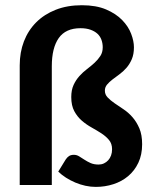

<svg xmlns="http://www.w3.org/2000/svg" viewBox="-20 -715 595 742"><path d="M296.4 -694.8Q351.6 -694.8 389.9 -678.5Q428.2 -662.1 452.1 -637.5Q476.1 -612.8 486.8 -584.5Q497.6 -556.2 497.6 -532.2Q497.6 -505.4 489.3 -486.1Q481 -466.8 468.5 -452.6Q456.1 -438.5 441.4 -427.7Q426.8 -417 414.3 -407.5Q401.9 -397.9 393.6 -387.9Q385.3 -377.9 385.3 -364.7Q385.3 -349.6 396 -338.4Q406.7 -327.1 422.6 -316.2Q438.5 -305.2 457.3 -292.7Q476.1 -280.3 491.9 -262.2Q507.8 -244.1 518.6 -219Q529.3 -193.8 529.3 -157.7Q529.3 -116.7 514.6 -85.9Q500 -55.2 475.3 -34.4Q450.7 -13.7 418.2 -3.2Q385.7 7.3 350.1 7.3Q330.1 7.3 310.1 2.9Q290 -1.5 271 -9.5Q252 -17.6 235.1 -28.3Q218.3 -39.1 205.1 -51.8L233.9 -98.6Q239.3 -106.9 246.6 -111.8Q253.9 -116.7 265.6 -116.7Q276.4 -116.7 285.9 -110.8Q295.4 -105 306.2 -97.9Q316.9 -90.8 329.8 -85Q342.8 -79.1 361.3 -79.1Q372.1 -79.1 381.6 -83.5Q391.1 -87.9 398.2 -95.7Q405.3 -103.5 409.2 -114.3Q413.1 -125 413.1 -138.2Q413.1 -159.7 401.4 -173.8Q389.6 -188 372.1 -199.5Q354.5 -210.9 334.2 -222.2Q314 -233.4 296.4 -248.5Q278.8 -263.7 267.1 -285.4Q255.4 -307.1 255.4 -339.8Q255.4 -367.2 264.4 -386.7Q273.4 -406.2 286.9 -421.1Q300.3 -436 316.2 -448Q332 -460 345.5 -472.4Q358.9 -484.9 367.9 -498.8Q377 -512.7 377 -532.2Q377 -547.4 372.1 -561Q367.2 -574.7 356.7 -584.5Q346.2 -594.2 329.8 -600.1Q313.5 -606 291 -606Q233.9 -606 207 -567.9Q180.2 -529.8 180.2 -459V0H56.2V-462.4Q56.2 -512.7 72.5 -555.2Q88.9 -597.7 119.9 -628.7Q150.9 -659.7 195.3 -677.2Q239.7 -694.8 296.4 -694.8Z"/></svg>

Font: Carlito
Style: Bold
Weight: 700
Designer: Lukasz Dziedzic
Foundry: tyPoland Lukasz Dziedzic
Version: Version 1.104